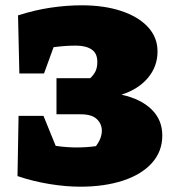

<svg xmlns="http://www.w3.org/2000/svg" viewBox="-20 -692 650 724"><path d="M46 -28 50 -255H144L190 -142Q231 -136 269 -136Q308 -136 342 -141Q364 -171 364 -199Q364 -225 345 -243Q326 -261 285 -261H193V-397H320Q334 -410 340.5 -424Q347 -438 347 -459Q347 -491 325.5 -505.5Q304 -520 266 -520Q226 -520 182 -514L146 -415H53L48 -634Q110 -654 170.5 -663Q231 -672 288 -672Q373 -672 437.5 -650.5Q502 -629 538 -590Q574 -551 574 -498Q574 -441 537.5 -398Q501 -355 438 -335Q511 -319 551.5 -279.5Q592 -240 592 -181Q592 -121 553 -77.5Q514 -34 444 -11Q374 12 282 12Q229 12 167 2Q105 -8 46 -28Z"/></svg>

Font: Piazzolla Black
Style: Regular
Weight: 900
Designer: Juan Pablo del Peral
Foundry: Huerta Tipografica
Version: Version 1.330